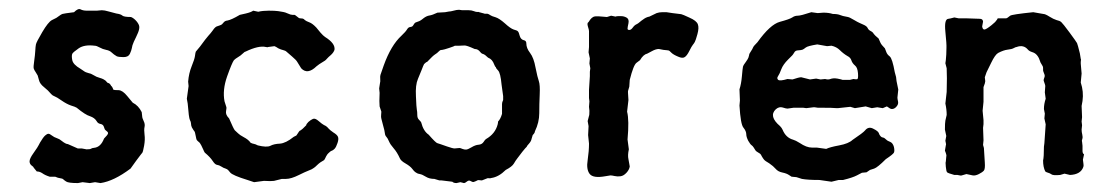

<svg xmlns="http://www.w3.org/2000/svg" viewBox="-20 -390 2491 428"><path d="M173.8 -366.2H195.8L207 -367.2Q212.9 -367.2 222.7 -364.3Q232.9 -361.3 239.3 -359.9Q249.5 -358.4 252.4 -355.5Q255.9 -352.1 272 -352.1Q278.3 -349.6 284.2 -342.8Q290 -335.9 290.5 -330.6Q291 -325.2 287.6 -316.9Q284.2 -309.1 283.2 -307.1Q282.2 -305.7 278.3 -296.9Q274.4 -288.1 273.9 -282.7Q272.9 -277.3 269.5 -270Q266.1 -262.7 255.4 -262.7Q244.6 -262.7 240.2 -264.6Q233.4 -268.6 229 -272.9Q224.6 -277.3 216.8 -278.8Q209 -280.3 202.1 -284.2Q195.3 -288.1 190.9 -288.1Q168 -291 155.3 -282.2Q142.6 -273.4 141.1 -270Q139.2 -265.6 141.1 -255.9Q143.1 -246.1 159.2 -236.8Q161.1 -235.8 165 -232.9Q168.9 -230 171.4 -229Q173.8 -228 177.2 -227.1Q181.2 -226.1 182.6 -225.6Q184.1 -225.1 185.5 -224.1Q187 -223.1 190.9 -221.2Q194.3 -218.8 201.2 -216.8Q208 -214.8 210.4 -213.4Q212.9 -211.9 214.4 -210.9Q215.8 -210 217.3 -208Q218.8 -206.1 220.2 -205.1Q224.6 -205.1 228 -198.2Q229 -198.2 230.5 -195.3Q231.9 -192.4 232.9 -189.9Q235.8 -189 244.6 -189Q253.4 -188.5 263.7 -175.8Q273.9 -163.1 275.9 -161.1Q288.6 -154.8 295.9 -140.1L296.9 -131.3Q296.9 -127 300.3 -120.1Q303.7 -113.3 302.2 -106.9Q300.8 -100.6 302.2 -89.8Q303.7 -79.1 301.3 -65.4Q298.8 -51.8 297.4 -49.8Q295.9 -47.9 293.5 -44.9Q291 -42 283.2 -31.2Q275.4 -20.5 271 -14.2Q233.9 13.7 204.1 18.1L191.9 16.1L180.2 18.1L164.1 16.1L153.8 18.1Q132.3 18.1 127.4 14.6Q123 11.7 121.1 9.8Q119.1 7.8 114.3 7.3Q109.4 6.8 103 3.9Q97.2 3.9 90.8 3.9Q80.1 0.5 74.2 -3.9Q68.4 -7.8 62 -7.8L55.2 -16.1Q54.7 -18.1 51.8 -20Q45.9 -23.9 45.9 -30.3Q45.9 -36.6 54.7 -48.8Q63.5 -60.5 69.3 -72.3Q76.2 -84 80.6 -87.9Q85 -91.8 87.9 -91.8Q90.8 -91.8 95.7 -87.9Q100.6 -84 106.9 -82Q112.8 -80.1 117.2 -76.2Q126.5 -68.8 131.3 -68.8L153.3 -59.1Q157.7 -59.1 162.1 -59.1L172.9 -57.1Q181.2 -57.1 183.1 -58.6Q185.1 -60.1 189.9 -60.5Q204.6 -62 211.9 -81.1Q220.2 -89.4 220.7 -92.3Q221.7 -94.7 217.8 -97.7Q213.9 -100.6 213.4 -102.1Q212.9 -103 212.4 -105Q211.9 -106.9 210.9 -108.9Q209 -112.8 203.6 -113.8Q198.2 -114.7 195.3 -120.1Q190.9 -127.4 180.7 -130.9Q170.4 -133.8 150.9 -149.9Q147.9 -151.9 138.2 -154.8Q128.4 -158.2 117.2 -166Q106 -173.8 101.6 -175.3Q97.2 -176.8 94.2 -180.2Q87.4 -188.5 78.1 -195.8Q68.8 -203.1 66.9 -211.4Q64.9 -219.7 64 -221.7Q63 -223.6 59.6 -229Q56.2 -233.9 55.2 -237.3Q54.2 -240.7 56.2 -253.9Q58.1 -267.1 58.6 -276.4Q59.1 -286.1 60.1 -291Q61 -295.9 74.2 -318.4Q87.4 -340.8 95.7 -345.2Q104 -349.1 105.5 -350.1Q106.9 -351.1 111.8 -354.5Q116.2 -357.9 119.1 -358.9Q122.1 -359.9 145 -362.8Q154.3 -372.1 159.7 -369.1Q165 -366.2 173.8 -366.2Z M611.3 -363.3Q615.2 -362.8 621.6 -359.9Q627.9 -356.9 631.8 -356.9H636.7Q638.7 -356 641.6 -353.5Q644.5 -351.1 646 -350.1Q647.5 -349.1 649.9 -349.1Q652.3 -349.1 654.8 -348.6Q657.2 -348.1 659.7 -345.2Q662.6 -342.8 669.4 -340.3Q676.3 -337.9 685.1 -328.6Q693.4 -318.8 694.3 -317.4Q700.7 -310.1 704.6 -307.6Q728 -293 725.6 -278.8Q723.6 -272.9 717.8 -267.6Q711.9 -262.7 708.5 -258.8Q705.6 -254.9 698.2 -251Q691.4 -247.1 685.5 -242.2Q665.5 -222.7 651.4 -237.8L642.6 -252Q640.6 -255.9 630.9 -264.2Q622.1 -271.5 619.1 -274.4Q616.2 -277.3 611.3 -278.3Q606.4 -279.3 600.6 -282.2Q594.7 -286.1 591.8 -287.1L577.6 -285.2Q576.7 -284.2 572.8 -285.2Q556.6 -289.1 527.3 -274.9Q525.4 -274.9 521 -270.5Q516.6 -266.1 510.7 -262.7Q504.9 -259.3 501.5 -255.9Q497.1 -250 486.3 -219.7Q475.6 -189.5 480.5 -164.1L484.4 -151.9Q485.4 -149.9 483.9 -142.1Q482.4 -134.3 490.7 -126Q500.5 -103 503.4 -99.6Q506.8 -96.7 510.7 -92.8Q514.6 -88.9 522.9 -84.5Q534.2 -78.6 538.6 -71.8Q542.5 -69.8 545.9 -69.3Q549.3 -68.8 554.7 -65.9Q574.7 -61 582.5 -64.9Q590.8 -69.3 604 -69.8Q617.2 -70.8 634.8 -85L640.6 -87.9Q641.6 -89.8 643.6 -92.3Q645.5 -94.7 646.5 -96.7Q647.5 -98.6 650.4 -99.6Q653.3 -101.1 662.6 -110.8Q662.6 -113.3 667.5 -118.2Q672.9 -123 677.7 -125Q682.6 -127 690.4 -120.1Q698.2 -113.3 702.1 -111.3Q706.5 -109.4 708 -107.9Q709.5 -106.9 712.4 -103.5Q715.3 -100.1 723.1 -94.7Q731.4 -89.8 733.4 -85Q735.4 -80.1 732.4 -71.3Q729.5 -62.5 726.1 -58.6Q722.7 -55.2 720.2 -54.2Q717.8 -53.7 715.8 -51.8Q713.9 -49.8 711.9 -48.3Q710 -46.9 707 -41.5Q704.6 -36.1 702.6 -33.2Q693.4 -28.3 687.5 -22.5Q681.6 -16.6 678.7 -15.1Q675.8 -12.7 668 -9.8Q660.2 -6.8 646.5 0Q628.9 8.8 617.7 8.8H608.4L590.8 13.2Q585 14.2 568.4 13.2L546.4 16.1L531.7 11.2Q498.5 1 493.2 -5.4Q488.3 -11.7 486.3 -12.7Q484.4 -13.7 481.9 -14.6Q479 -15.1 473.6 -18.6Q468.3 -22 463.9 -22.5Q459.5 -22.9 454.1 -31.2Q448.7 -39.6 436.5 -49.8Q434.6 -52.7 433.1 -56.6Q431.6 -60.5 428.7 -65.9Q425.8 -71.8 422.9 -73.7Q419.9 -76.2 418.5 -78.1Q417.5 -80.1 416.5 -85.9Q415.5 -91.8 414.6 -94.7Q413.6 -97.7 411.6 -99.6Q409.7 -102.1 407.7 -106Q405.8 -110.4 405.8 -114.3Q405.8 -118.2 403.3 -122.6Q400.9 -127 398.4 -159.2L396.5 -169.9L400.4 -198.2L399.4 -208Q400.9 -226.6 407.2 -242.2Q413.6 -257.8 414.6 -265.1Q415.5 -272.5 416.5 -274.9L425.8 -286.1Q439 -304.2 444.3 -310.1Q449.7 -315.9 453.6 -321.3Q457.5 -327.1 460 -329.1Q462.4 -331.1 464.4 -331.5Q466.8 -332 468.8 -333Q470.7 -334 472.7 -334.5Q474.6 -335 478 -339.4Q481.4 -343.8 486.8 -344.2Q495.6 -345.7 514.6 -356.9Q515.6 -356.9 527.8 -359.9Q540 -362.8 544.4 -366.2Q545.9 -366.2 555.7 -363.8Q565.4 -366.2 579.1 -366.2Q592.8 -366.2 600.1 -365.2Q607.4 -364.3 611.3 -363.3Z M1010.3 -367.2H1024.9Q1031.2 -367.2 1036.1 -365.2Q1041 -363.3 1043.9 -363.3Q1047.4 -363.8 1048.3 -362.8L1059.1 -359.9Q1060.5 -358.9 1063.5 -359.4Q1066.4 -359.9 1069.3 -358.4Q1072.3 -356.9 1074.2 -355.5Q1076.2 -354 1084.5 -351.6Q1092.8 -349.1 1105.5 -337.9Q1117.7 -326.7 1125 -324.2Q1132.3 -322.3 1134.3 -320.3Q1136.7 -317.9 1138.7 -309.6Q1141.1 -301.8 1147.9 -300.3Q1153.3 -299.3 1153.3 -293Q1153.3 -282.7 1161.6 -272Q1169.9 -261.2 1173.8 -239.3Q1178.2 -217.3 1181.2 -209Q1184.1 -200.7 1183.1 -179.2Q1182.1 -158.2 1182.1 -137.7Q1182.1 -117.2 1172.4 -97.2Q1172.4 -93.8 1167.5 -88.9Q1166.5 -85.9 1165 -80.6Q1164.1 -75.2 1159.2 -69.8Q1154.3 -64.5 1154.3 -63Q1152.3 -61.5 1144.5 -51.8Q1136.7 -42 1133.3 -37.1Q1129.4 -32.2 1125.5 -25.4Q1121.6 -18.6 1107.4 -11.2Q1091.8 4.4 1075.2 6.8Q1073.2 7.8 1069.8 7.3Q1066.4 6.8 1065.4 7.8L1054.2 12.2Q1052.2 12.2 1049.3 11.7Q1046.4 11.2 1044.9 11.7Q1043.5 12.2 1041 13.7Q1038.1 15.1 1036.1 15.6Q1034.2 16.1 1032.2 15.1Q1030.3 14.2 1028.3 13.2Q1026.4 12.2 1024.4 12.7Q1022.5 13.2 1019.5 15.6Q1016.6 18.1 1014.2 18.1L1006.3 16.1L997.6 18.1Q991.2 18.1 988.3 15.1L964.4 12.2H959.5L948.2 8.8Q937 8.8 929.2 3.9Q921.4 -1 916 -2Q911.1 -2.9 909.7 -3.9Q908.2 -4.9 905.8 -6.3Q903.3 -7.8 898.9 -13.7Q894.5 -19.5 884.3 -25.4Q874 -31.2 871.6 -36.6Q865.2 -50.8 857.4 -59.6Q850.1 -67.9 847.2 -74.7Q844.2 -82 841.3 -85Q838.4 -87.9 837.9 -93.3Q837.4 -98.6 834 -110.4Q831.1 -122.1 830.1 -125.5Q829.1 -128.9 829.6 -133.8Q830.1 -138.7 830.1 -141.1L826.2 -152.8Q825.2 -161.6 826.2 -183.1L825.2 -192.9L827.1 -205.1Q828.1 -208 827.6 -213.9Q827.1 -219.7 828.1 -223.1L835.4 -244.1Q851.6 -289.1 875 -310.5Q884.3 -319.3 887.2 -324.2Q890.1 -329.1 893.6 -329.6Q897.5 -330.1 898.9 -331.1Q900.4 -332 902.3 -335.4Q904.3 -338.9 906.2 -339.8Q908.2 -340.8 911.6 -341.8Q917 -343.3 923.8 -349.1Q930.7 -354.5 937.5 -355.5Q943.8 -356.4 955.1 -361.8L972.2 -362.8Q976.6 -363.8 980.5 -364.3Q984.4 -364.3 991.2 -366.2Q998 -368.2 1003.4 -368.2ZM1003.9 -288.1H994.1Q993.2 -287.1 981.4 -283.2Q969.7 -279.3 965.8 -278.8Q962.4 -278.8 960.9 -277.8Q959.5 -276.9 957 -274.4Q955.1 -272 950.2 -269Q945.3 -266.1 932.1 -252Q930.2 -252 925.3 -247.1Q923.3 -243.2 920.4 -235.4Q917.5 -227.5 911.6 -213.9Q905.8 -200.7 907.2 -175.3Q908.2 -149.9 909.2 -145.5Q910.2 -141.1 910.2 -133.8Q910.2 -126.5 914.1 -123Q918 -119.1 918.9 -117.2Q923.8 -97.7 935.5 -89.8Q951.7 -71.3 955.1 -70.8Q958.5 -69.8 961.4 -68.8Q963.9 -67.9 976.6 -63.5Q989.3 -59.1 993.2 -59.1L1004.4 -60.1Q1006.3 -60.1 1010.7 -58.1Q1015.6 -56.2 1019.5 -56.6Q1023.4 -57.1 1030.8 -61.5Q1039.6 -66.9 1046.9 -67.4Q1054.2 -67.9 1058.1 -73.7Q1061.5 -79.1 1063.5 -80.1Q1084 -91.8 1089.4 -112.8Q1090.3 -116.7 1090.3 -119.1Q1095.7 -124.5 1099.1 -136.2V-158.2Q1099.1 -162.1 1101.6 -167V-175.8L1098.1 -201.2Q1095.7 -227.5 1090.3 -232.9Q1085.4 -237.8 1085.4 -240.2Q1083.5 -241.2 1081.5 -246.6Q1079.6 -252 1076.2 -255.9Q1072.3 -259.8 1070.3 -260.3Q1068.4 -260.7 1064.9 -264.2Q1061.5 -267.6 1058.6 -269Q1055.2 -270 1053.7 -271Q1052.2 -272 1050.3 -274.4Q1045.4 -280.8 1038.1 -280.8Q1020 -289.1 1015.1 -288.6Q1010.3 -288.1 1003.9 -288.1Z M1377.9 -141.1Q1382.8 -122.1 1378.9 -79.1L1381.8 -57.1Q1378.9 -43.9 1380.9 -35.2L1383.8 -19Q1382.8 -11.7 1376.5 -4.9Q1370.1 2 1363.3 2.9Q1356.4 3.9 1350.1 2.4Q1343.8 1 1340.8 1L1329.1 2.9Q1302.2 7.8 1294.4 -2.4Q1286.6 -12.7 1290 -33.2Q1293 -53.7 1293 -69.8L1291 -88.9L1292 -108.9L1290 -120.1L1293 -131.8Q1293.9 -132.8 1293.9 -143.1L1293 -151.9L1293.9 -164.1L1293 -171.4V-189.9L1294.9 -220.2V-230L1295.9 -237.8L1293.9 -248.5L1294.9 -259.8L1292 -273.4L1293 -285.2V-320.8Q1293 -323.2 1290.5 -331.1Q1288.1 -338.9 1292 -340.8Q1298.8 -352.5 1306.2 -353.5Q1314 -354 1322.3 -353Q1330.6 -352.1 1333 -352.1L1342.3 -355L1352.1 -353Q1354 -354 1358.4 -354H1364.7Q1371.1 -354 1377 -350.6Q1382.8 -347.2 1380.9 -337.9Q1378.9 -329.1 1378.9 -326.2Q1378.9 -323.2 1382.8 -323.2Q1386.7 -323.2 1390.6 -328.6Q1394.5 -334 1398.9 -335.9Q1402.8 -337.9 1404.3 -339.4Q1405.8 -340.8 1409.7 -343.8Q1413.6 -346.7 1416.5 -348.6Q1419.4 -350.6 1423.8 -352.1Q1428.7 -353 1429.7 -354L1443.8 -360.8Q1449.7 -362.8 1456.1 -362.8H1465.8L1479 -360.8Q1496.1 -358.9 1498.5 -358.4Q1501.5 -357.9 1517.1 -350.6Q1532.7 -343.8 1535.6 -335.9Q1538.6 -328.1 1534.7 -314Q1530.8 -299.8 1528.8 -296.4Q1526.9 -293 1524.4 -290Q1522 -287.1 1516.6 -276.4Q1511.2 -265.6 1506.3 -262.7Q1501.5 -259.3 1491.7 -263.7Q1481 -268.1 1476.6 -272.5Q1472.2 -276.9 1471.2 -277.3Q1470.2 -277.8 1459 -278.8L1448.7 -280.8Q1441.9 -280.8 1433.1 -275.9Q1424.3 -271 1422.9 -270.5Q1414.1 -268.6 1406.7 -255.9Q1405.8 -254.9 1398.9 -250Q1392.1 -245.1 1383.8 -211.9L1382.8 -196.8L1379.9 -187Q1379.9 -185.1 1379.9 -183.1L1380.9 -167Z M1978.5 -209.5 1982.4 -190.4 1980.5 -172.4Q1980.5 -169.9 1981.9 -163.6Q1983.4 -157.2 1977.1 -150.9Q1970.7 -145 1964.4 -147.9L1957 -152.8L1947.8 -148.9L1935.5 -150.9L1923.3 -148.9L1909.7 -152.8L1885.7 -148.9L1875.5 -151.9L1847.7 -148.9H1845.2Q1839.4 -149.9 1802.7 -149.9L1795.9 -150.9H1793.5L1777.3 -148.9L1770 -149.9H1749.5L1735.4 -147.9Q1732.4 -147.9 1724.6 -150.4Q1716.8 -152.8 1709.5 -146.5Q1692.9 -130.9 1718.8 -108.9Q1722.7 -105 1724.6 -100.6Q1731.9 -83 1748 -78.6Q1753.4 -77.1 1762.7 -71.3Q1777.8 -61 1790 -61H1800.8L1821.8 -58.1Q1829.6 -62 1850.6 -65.9Q1871.6 -69.8 1880.4 -78.1Q1904.3 -94.2 1908.2 -99.1Q1916 -108.9 1926.8 -103Q1937.5 -97.7 1939 -93.3Q1940.4 -88.9 1942.9 -86.4Q1944.8 -84 1947.8 -83.5Q1950.7 -83 1951.7 -82Q1952.6 -81.1 1954.6 -79.6Q1956.5 -78.1 1957.5 -77.1Q1958.5 -76.2 1964.4 -73.7Q1970.2 -71.3 1972.7 -62.5Q1974.6 -53.7 1972.7 -49.8Q1970.7 -45.9 1954.6 -35.2Q1936 -16.6 1928.7 -14.2Q1921.9 -12.2 1919.4 -11.2L1911.6 -5.9L1901.4 -4.9Q1899.4 -3.9 1890.1 1Q1880.9 5.9 1859.4 11.2H1849.6L1833.5 15.1L1806.6 11.2Q1780.8 11.2 1767.6 8.8L1755.4 4.9L1744.6 3.9Q1742.7 2.9 1739.3 0.5Q1733.9 -3.4 1724.1 -5.4Q1714.4 -7.3 1709 -13.7Q1704.1 -19.5 1694.8 -25.9Q1685.5 -31.2 1683.1 -34.2Q1680.7 -37.1 1678.2 -41.5Q1676.3 -45.9 1674.3 -47.4Q1672.4 -48.8 1668.9 -50.8Q1665.5 -52.7 1664.1 -54.7Q1662.6 -56.6 1660.2 -61Q1657.7 -64.9 1655.3 -66.4Q1652.8 -67.9 1647.9 -76.2Q1643.6 -85 1643.6 -90.3Q1643.6 -97.7 1637.2 -105.5Q1630.9 -112.8 1628.4 -154.8L1629.4 -166L1628.4 -190.9Q1632.3 -202.6 1633.8 -219.7Q1635.3 -237.3 1636.2 -241.2Q1637.2 -245.1 1642.6 -252Q1647.5 -258.8 1648.4 -261.7Q1649.4 -264.6 1649.9 -267.1Q1649.9 -270 1653.8 -275.4Q1657.7 -281.2 1658.7 -284.2Q1659.7 -287.1 1668.5 -295.9Q1696.8 -335.4 1718.3 -341.3Q1740.2 -347.2 1746.1 -351.1Q1751.5 -355 1758.3 -355Q1765.1 -355 1788.6 -362.8L1802.7 -360.8L1815.4 -361.8Q1827.6 -361.8 1836.4 -358.9Q1847.2 -358.9 1853 -356.4Q1858.9 -354 1865.7 -353Q1871.6 -352.1 1874.5 -350.6Q1877.4 -349.1 1884.3 -345.2Q1891.6 -340.8 1896 -338.9Q1900.4 -336.9 1903.8 -335.4Q1912.1 -332 1914.1 -327.6Q1916 -323.2 1920.9 -320.8Q1925.8 -318.4 1927.7 -314.5Q1930.2 -311 1938.5 -304.2Q1940.4 -300.3 1942.4 -295.4Q1944.3 -290.5 1952.6 -282.2Q1953.6 -280.3 1955.6 -274.4Q1957.5 -268.6 1963.4 -264.2Q1969.2 -259.3 1974.6 -229L1977.5 -218.3ZM1759.8 -277.8Q1752.9 -277.8 1750.5 -272.9Q1747.6 -268.1 1746.1 -266.6L1736.8 -257.3Q1725.6 -246.1 1721.7 -235.8Q1717.8 -225.1 1714.4 -220.2Q1710.9 -215.3 1714.8 -211.9Q1719.2 -209 1735.4 -213.9L1746.6 -212.9Q1761.2 -217.8 1766.1 -217.8L1785.6 -212.9L1799.3 -214.8L1809.1 -212.9L1819.3 -213.9Q1826.2 -211.9 1831.1 -213.9Q1837.4 -216.3 1846.7 -214.8Q1856.4 -212.9 1858.4 -211.9H1874.5L1882.3 -213.9Q1888.2 -212.9 1890.6 -213.4Q1893.6 -213.9 1892.6 -226.6Q1891.6 -239.3 1886.2 -243.7Q1879.9 -249 1877.9 -255.4Q1876 -261.7 1869.1 -265.1Q1859.9 -270.5 1852.1 -278.3Q1844.7 -285.6 1833.5 -288.1L1823.7 -287.1Q1803.7 -291 1801.8 -291Q1780.8 -287.6 1776.4 -284.2Q1771.5 -280.3 1769 -279.3Q1766.6 -278.3 1759.8 -277.8Z M2088.4 -255.9 2089.4 -268.6Q2089.4 -275.4 2089.8 -283.2Q2090.3 -291 2087.4 -319.3Q2084.5 -347.7 2094.2 -348.1Q2096.2 -348.1 2107.4 -351.1L2117.2 -349.1H2135.3L2164.1 -348.1Q2170.9 -348.1 2171.4 -341.8L2169.4 -331.1Q2170.4 -324.2 2174.3 -324.2Q2178.2 -324.2 2190.4 -334L2198.2 -340.8Q2204.1 -347.7 2204.1 -349.1H2222.2Q2224.1 -349.1 2226.1 -350.6Q2228 -352.1 2231.9 -355Q2235.8 -357.9 2283.2 -362.8L2305.7 -358.9Q2310.1 -358.9 2319.3 -353Q2328.6 -347.2 2335.4 -345.2Q2342.3 -343.8 2345.7 -340.8Q2349.1 -337.9 2364.3 -317.4Q2379.4 -296.9 2380.9 -293.9Q2382.3 -291 2387.2 -271L2389.2 -258.8Q2390.1 -257.8 2389.6 -255.9Q2389.2 -253.9 2389.2 -252Q2389.2 -250 2389.2 -248L2391.1 -226.1L2389.2 -206.1Q2396 -185.5 2393.1 -165L2391.1 -153.8L2392.1 -128.9L2391.1 -119.1L2392.1 -110.8L2391.1 -101.1Q2391.1 -95.7 2392.6 -89.8Q2394 -84 2392.6 -80.1Q2391.1 -76.2 2392.1 -74.2L2393.1 -64.9V-53.7Q2393.1 -47.9 2396.5 -45.9L2394 -34.2Q2394 -32.2 2395 -26.4Q2396 -20.5 2395 -18.1Q2389.2 -1 2365.2 0L2353 -2.9L2343.3 0Q2327.1 1.5 2323.7 -1.5Q2320.3 -3.9 2316.4 -4.9Q2312.5 -5.9 2310.1 -7.8Q2305.2 -17.6 2305.2 -32.2Q2307.1 -40 2307.1 -63L2308.1 -70.8L2311 -112.8L2308.1 -126L2309.1 -136.7L2307.1 -147Q2307.1 -158.2 2311 -169.9L2309.1 -184.1L2310.1 -198.2Q2310.1 -200.2 2308.6 -204.1Q2307.1 -208 2306.6 -210Q2306.2 -211.9 2307.1 -214.4Q2308.1 -216.8 2308.6 -218.8Q2309.1 -220.7 2308.6 -223.1Q2308.1 -225.1 2306.6 -228.5Q2305.2 -231.9 2305.2 -233.4V-238.3Q2305.2 -242.2 2302.2 -246.1Q2299.3 -250 2297.4 -256.3Q2295.4 -262.7 2291 -267.6Q2287.1 -272 2280.8 -273.9Q2274.4 -275.9 2271.5 -279.3Q2261.7 -291 2246.1 -285.2Q2244.1 -285.2 2239.7 -282.7Q2235.4 -280.3 2226.1 -279.3Q2217.3 -278.3 2205.1 -272Q2198.2 -268.1 2189.5 -250Q2180.7 -231.9 2179.2 -229L2175.3 -217.8L2176.3 -209Q2176.3 -205.6 2172.4 -195.8V-163.1L2170.4 -143.1L2172.4 -122.1Q2172.4 -117.7 2172.4 -113.3L2171.4 -105L2172.4 -77.1L2171.4 -66.9L2173.3 -60.1Q2174.3 -42 2175.3 -27.8Q2176.3 -13.7 2173.3 -9.8Q2169.9 -5.9 2162.1 -2Q2154.3 2 2148.4 1L2134.3 -2L2124 1Q2122.1 2 2114.3 0H2107.4Q2093.3 -3.9 2091.3 -5.9Q2089.4 -7.8 2088.4 -18.1Q2087.4 -28.3 2088.4 -29.8L2089.4 -41Q2090.8 -43.5 2086.4 -54.2L2088.4 -65.9Q2089.4 -67.9 2088.4 -71.3Q2087.4 -74.7 2087.4 -76.2L2089.4 -86.9L2086.4 -101.1Q2086.4 -116.2 2087.4 -121.1L2090.3 -133.8Q2090.3 -146 2087.4 -159.2L2090.3 -185.1Q2091.3 -219.2 2090.3 -237.8L2087.4 -249Z"/></svg>

Font: AntiqueNobleRegular
Style: Regular
Weight: 400
Version: Version 0.1